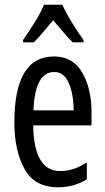

<svg xmlns="http://www.w3.org/2000/svg" viewBox="-20 -786 447 816"><path d="M209 -546Q41 -546 41 -265Q41 -148 83.5 -69Q126 10 227 10Q294 10 349 -24V-96Q294 -59 236 -59Q124 -59 121 -253H369V-309Q369 -409 329.5 -477.5Q290 -546 209 -546ZM210 -480Q253 -480 273 -431.5Q293 -383 293 -317H122Q129 -480 210 -480ZM245 -766H167Q154 -734 129 -693.5Q104 -653 78 -616V-606H124Q141 -623 162.5 -648.5Q184 -674 206 -700Q228 -674 248.5 -650Q269 -626 289 -606H335V-616Q311 -649 285.5 -690.5Q260 -732 245 -766Z"/></svg>

Font: Noto Sans Display Condensed
Style: Regular
Weight: 400
Width: 3
Designer: Monotype Design Team
Foundry: Monotype Imaging Inc.
Version: Version 1.900